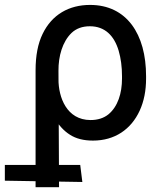

<svg xmlns="http://www.w3.org/2000/svg" viewBox="-79 -573 674 796"><path d="M165.8 203.1 163.4 -279.8C163 -339.8 179.7 -400.2 218 -436.8C237.2 -454.9 262.4 -464.1 293.7 -464.1C355.8 -464.1 394.5 -425.1 413 -362.6C422.2 -331 426.8 -295.8 426.8 -257.1V-247.2C426.8 -186.1 409.4 -131.4 371.1 -99.4C351.6 -83.5 326.7 -75.3 296.2 -75.3C197.1 -75.6 163.4 -170.1 163.4 -244L105.5 -183.9C129.3 -105.5 160.2 -46.2 211.3 -14.2C236.5 2.1 268.5 9.9 306.5 9.9C397 9.9 464.5 -36.9 500 -114C517.8 -152.7 526.6 -197.1 526.6 -247.2V-257.1C526.6 -344.8 506.7 -418 467.3 -470.5C427.9 -522.7 370 -552.6 294.4 -552.6C207.4 -552.6 136.4 -512.8 97.7 -432.5C78.1 -392.4 68.5 -342 68.5 -281.6V203.1ZM262.4 181.5 253.6 110.8H-58.9V176.1Z"/></svg>

Font: Inter 465
Style: Regular
Weight: 400
Designer: Rasmus Andersson
Foundry: rsms
Version: Version 3.019;Glyphs 3.1.2 (3151)